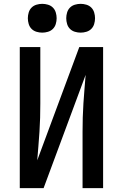

<svg xmlns="http://www.w3.org/2000/svg" viewBox="-20 -980 640 1000"><path d="M83 0V-735H190V-441Q190 -404 189 -367Q188 -330 185.5 -293Q183 -256 180 -219Q177 -182 174 -145L393 -735H517V0H410V-294Q410 -331 411 -368Q412 -405 414.5 -442Q417 -479 420 -516Q423 -553 426 -590L207 0ZM400 -810Q385 -810 370 -814.5Q355 -819 344.5 -829.5Q334 -840 329.5 -855Q325 -870 325 -885Q325 -900 329.5 -915Q334 -930 344.5 -940.5Q355 -951 370 -955.5Q385 -960 400 -960Q415 -960 430 -955.5Q445 -951 455.5 -940.5Q466 -930 470.5 -915Q475 -900 475 -885Q475 -870 470.5 -855Q466 -840 455.5 -829.5Q445 -819 430 -814.5Q415 -810 400 -810ZM200 -810Q185 -810 170 -814.5Q155 -819 144.5 -829.5Q134 -840 129.5 -855Q125 -870 125 -885Q125 -900 129.5 -915Q134 -930 144.5 -940.5Q155 -951 170 -955.5Q185 -960 200 -960Q215 -960 230 -955.5Q245 -951 255.5 -940.5Q266 -930 270.5 -915Q275 -900 275 -885Q275 -870 270.5 -855Q266 -840 255.5 -829.5Q245 -819 230 -814.5Q215 -810 200 -810Z"/></svg>

Font: Iosevka Curly SmBdEx
Style: Regular
Weight: 600
Width: 7
Monospace: yes
Designer: Belleve Invis
Foundry: Belleve Invis
Version: Version 11.1.0; ttfautohint (v1.8.3)